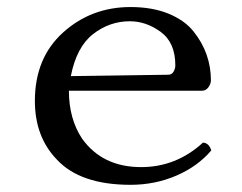

<svg xmlns="http://www.w3.org/2000/svg" viewBox="-20 -510 680 540"><path d="M179.2 -295.9 453.1 -299.8Q462.9 -299.8 468 -308.3Q473.1 -316.9 473.1 -326.2Q473.1 -390.1 432.1 -420.2Q391.1 -450.2 345.2 -450.2Q288.1 -450.2 241.7 -414.1Q195.3 -377.9 179.2 -295.9ZM550.8 -108.9Q567.9 -107.9 574.2 -86.9Q536.1 -42 476.1 -16.1Q416 9.8 347.2 9.8Q206.1 9.8 140.1 -61Q78.1 -125 78.1 -226.1Q78.1 -347.2 157.5 -418.7Q236.8 -490.2 347.2 -490.2Q408.2 -490.2 453.6 -471.7Q499 -453.1 523.9 -422.1Q548.8 -391.1 561 -356.4Q573.2 -321.8 573.2 -284.2Q573.2 -274.4 566.2 -264.6Q559.1 -254.9 548.8 -254.9H173.8Q173.8 -175.8 210.9 -120.1Q268.1 -40 377 -40Q475.6 -40 550.8 -108.9Z"/></svg>

Font: Linux Libertine Mono
Style: Mono
Weight: 400
Designer: Philipp H. Poll
Foundry: Philipp H. Poll
Version: Version 5.1.7 ; ttfautohint (v0.9)